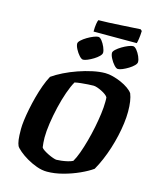

<svg xmlns="http://www.w3.org/2000/svg" viewBox="-149 -1155 1010 1253"><g transform="rotate(15 356.0 -528.0)"><path d="M291 0Q257 0 221 -13Q185 -26 153.5 -44.5Q122 -63 99.5 -82Q77 -101 70 -113Q63 -128 59.5 -153Q56 -178 56 -226Q56 -250 60.5 -285.5Q65 -321 73.5 -363.5Q82 -406 93.5 -449Q105 -492 119.5 -532Q134 -572 151 -603Q182 -625 224.5 -646Q267 -667 314.5 -683.5Q362 -700 408.5 -710Q455 -720 494 -720Q518 -720 546.5 -712.5Q575 -705 602.5 -693Q630 -681 652 -665.5Q674 -650 684 -635Q693 -613 697.5 -583Q702 -553 702 -515Q702 -478 696.5 -435.5Q691 -393 681 -348.5Q671 -304 657 -260Q643 -216 625.5 -175Q608 -134 588 -99Q556 -76 505.5 -53Q455 -30 398.5 -15Q342 0 291 0ZM331 -91Q343 -91 364 -93.5Q385 -96 406 -101Q427 -106 440 -113Q455 -138 469.5 -178Q484 -218 497 -265.5Q510 -313 520 -362.5Q530 -412 536 -457.5Q542 -503 542 -538Q542 -549 542 -556.5Q542 -564 541 -569Q537 -577 525 -586Q513 -595 497 -603Q481 -611 466 -616Q451 -621 441 -621Q426 -621 403 -619.5Q380 -618 356.5 -615.5Q333 -613 315 -609Q297 -578 279.5 -528Q262 -478 248.5 -420.5Q235 -363 227 -308Q219 -253 219 -212Q219 -195 220.5 -177.5Q222 -160 224 -146Q228 -138 242.5 -128.5Q257 -119 274.5 -110.5Q292 -102 308 -96.5Q324 -91 331 -91ZM565 -767Q554 -767 539 -783.5Q524 -800 512.5 -822Q501 -844 501 -859Q501 -869 515.5 -882.5Q530 -896 551 -908.5Q572 -921 592 -929Q612 -937 623 -937Q635 -937 648.5 -920.5Q662 -904 671.5 -882.5Q681 -861 681 -845Q681 -834 667.5 -820.5Q654 -807 634.5 -795Q615 -783 596 -775Q577 -767 565 -767ZM330 -767Q319 -767 304 -783.5Q289 -800 277.5 -822Q266 -844 266 -859Q266 -869 280.5 -882.5Q295 -896 316 -908.5Q337 -921 357 -929Q377 -937 388 -937Q400 -937 413 -920.5Q426 -904 435.5 -882Q445 -860 445 -845Q445 -834 431.5 -820.5Q418 -807 398.5 -795Q379 -783 360 -775Q341 -767 330 -767ZM349 -962Q349 -993 352.5 -1014Q356 -1035 360 -1042Q390 -1042 431 -1044Q472 -1046 514 -1048.5Q556 -1051 590 -1053Q624 -1055 642 -1056L652 -1047Q651 -1017 647.5 -993.5Q644 -970 641 -962Z"/></g></svg>

Font: Texturina 12pt Black
Style: Italic
Weight: 900
Italic angle: -11°
Designer: Guillermo Torres Carreño
Foundry: Omnibus-Type
Version: Version 1.002